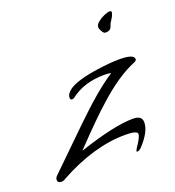

<svg xmlns="http://www.w3.org/2000/svg" viewBox="-102 -502 518 568"><g transform="rotate(-20 157.0 -218.5)"><path d="M-2 -6Q-14 -6 -14 -16Q-14 -23 -7 -29L113 -146Q152 -184 185 -212Q218 -240 246 -258Q241 -259 235.5 -259.5Q230 -260 225 -260Q160 -260 117 -226Q111 -224 111 -224Q105 -224 105 -232Q105 -244 122 -256Q148 -273 212 -282Q254 -288 282 -288Q328 -288 328 -272Q328 -267 320 -264Q293 -253 262.5 -232.5Q232 -212 198 -181Q182 -167 154.5 -140Q127 -113 87 -71Q144 -90 187 -99.5Q230 -109 260 -109Q288 -109 288 -88Q288 -58 252 -20Q245 -13 239 -13Q237 -13 237 -15Q237 -17 242 -25Q260 -51 260 -61Q260 -72 222 -72Q123 -72 10 -10Q6 -6 -2 -6ZM271 -376Q266 -376 261 -384.5Q256 -393 256 -398Q256 -406 265 -413.5Q274 -421 285.5 -426Q297 -431 303 -431Q309 -431 309 -428Q309 -423 306.5 -417.5Q304 -412 299 -404Q294 -398 290.5 -387Q287 -376 271 -376Z"/></g></svg>

Font: Whisper
Style: Regular
Weight: 400
Designer: Robert E. Leuschke
Foundry: Robert E. Leuschke
Version: Version 1.010; ttfautohint (v1.8.4.7-5d5b)